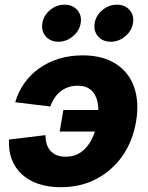

<svg xmlns="http://www.w3.org/2000/svg" viewBox="-20 -781 628 812"><path d="M236.8 10.7Q184.1 10.7 142.3 -3.4Q100.6 -17.6 72 -44.2Q43.5 -70.8 29.5 -107.9Q15.6 -145 18.1 -190.9L172.4 -209.5Q172.4 -188.5 177.7 -171.4Q183.1 -154.3 194.1 -142.3Q205.1 -130.4 221.2 -124.3Q237.3 -118.2 258.8 -118.2Q294.4 -118.2 321.5 -136.7Q348.6 -155.3 366.5 -189.2Q384.3 -223.1 392.1 -268.6Q399.4 -314.5 392.8 -347.9Q386.2 -381.3 365.2 -399.9Q344.2 -418.5 308.6 -418.5Q287.6 -418.5 269.3 -412.4Q251 -406.2 236.3 -394.8Q221.7 -383.3 210.7 -366.9Q199.7 -350.6 192.9 -330.6L44.4 -348.6Q57.6 -394 83.7 -430.4Q109.9 -466.8 147 -492.9Q184.1 -519 230.5 -533Q276.9 -546.9 329.1 -546.9Q413.1 -546.9 468.5 -512Q523.9 -477.1 546.6 -414.3Q569.3 -351.6 555.7 -268.1Q542 -185.1 498.3 -122.3Q454.6 -59.6 387.9 -24.4Q321.3 10.7 236.8 10.7ZM389.6 -224.6H232.4L248 -315.9H405.3ZM448.2 -604.5Q414.1 -604.5 394.5 -627.4Q375 -650.4 380.4 -683.1Q385.7 -715.8 413.1 -738.5Q440.4 -761.2 474.1 -761.2Q508.3 -761.2 528.1 -738.5Q547.9 -715.8 542.5 -683.1Q537.1 -650.4 509.5 -627.4Q481.9 -604.5 448.2 -604.5ZM227.1 -604.5Q192.9 -604.5 173.3 -627.4Q153.8 -650.4 159.2 -683.1Q164.6 -715.8 191.7 -738.5Q218.8 -761.2 252.9 -761.2Q287.1 -761.2 306.9 -738.5Q326.7 -715.8 321.3 -683.1Q315.9 -650.4 288.3 -627.4Q260.7 -604.5 227.1 -604.5Z"/></svg>

Font: Inter 18pt ExtraBold
Style: Italic
Weight: 800
Italic angle: -9.3988°
Designer: Rasmus Andersson
Foundry: rsms
Version: Version 4.001;git-66647c0bb